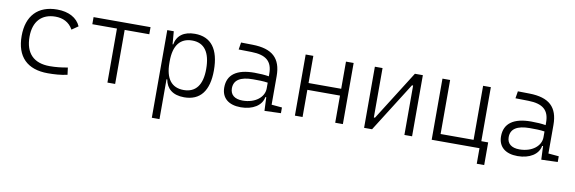

<svg xmlns="http://www.w3.org/2000/svg" viewBox="-53 -951 4794 1601"><g transform="rotate(10 2344.0 -151.0)"><path d="M342.8 9.8C396.5 9.8 454.1 6.3 507.3 -6.3L499.5 -66.4C450.7 -57.1 399.4 -51.3 348.1 -51.3C212.4 -51.3 140.1 -124.5 140.1 -264.6C140.1 -393.6 208.5 -466.3 325.2 -466.3C386.7 -466.3 440.9 -442.4 474.1 -382.8L527.8 -419.9C498.5 -488.3 425.8 -527.3 329.1 -527.3C165.5 -527.3 74.2 -428.7 74.2 -259.8C74.2 -83.5 168 9.8 342.8 9.8Z M846.2 0H911.6V-457.5H1120.1V-517.6H637.7V-457.5H846.2Z M1261.7 224.6H1326.7V-112.8H1333C1346.2 -36.6 1399.9 9.8 1496.6 9.8C1632.3 9.8 1703.1 -80.6 1703.1 -253.9C1703.1 -433.6 1631.8 -527.3 1494.6 -527.3C1402.3 -527.3 1344.7 -485.8 1331.1 -408.7H1325.7L1316.9 -517.6H1261.7ZM1326.7 -251V-266.1C1326.7 -398.9 1380.4 -468.3 1482.9 -468.3C1585 -468.3 1637.7 -395 1637.7 -253.9C1637.7 -119.6 1584.5 -49.3 1482.4 -49.3C1379.9 -49.3 1326.7 -118.7 1326.7 -251Z M2176.8 4.9 2315.4 0V-48.3L2226.6 -56.2V-297.4C2226.6 -448.7 2151.4 -518.6 1982.4 -521L1885.7 -522.5L1876 -461.9L1985.8 -460C2107.9 -457.5 2162.6 -412.6 2162.6 -307.1V-285.2C2128.9 -291 2085.9 -293.9 2039.6 -293.9C1890.1 -293.9 1812.5 -237.8 1812.5 -129.4C1812.5 -41 1872.1 9.8 1976.1 9.8C2077.1 9.8 2152.3 -37.1 2164.1 -109.4H2171.9ZM2162.6 -231.4V-182.6C2162.6 -108.9 2089.4 -47.9 1981.4 -47.9C1914.6 -47.9 1876.5 -78.6 1876.5 -133.3C1876.5 -203.1 1930.2 -237.8 2037.6 -237.8C2078.1 -237.8 2124.5 -237.8 2162.6 -231.4Z M2774.9 0H2839.8V-517.6H2774.9V-287.6H2498.5V-517.6H2433.6V0H2498.5V-230H2774.9Z M3019.5 0H3086.9L3351.1 -418.5H3360.8V0H3425.8V-517.6H3358.4L3094.2 -99.1H3084.5V-517.6H3019.5Z M3591.8 0H3996.6V131.8H4059.6V-60.1H4001.5V-517.6H3936V-60.1H3656.7V-517.6H3591.8Z M4520.5 4.9 4659.2 0V-48.3L4570.3 -56.2V-297.4C4570.3 -448.7 4495.1 -518.6 4326.2 -521L4229.5 -522.5L4219.7 -461.9L4329.6 -460C4451.7 -457.5 4506.3 -412.6 4506.3 -307.1V-285.2C4472.7 -291 4429.7 -293.9 4383.3 -293.9C4233.9 -293.9 4156.2 -237.8 4156.2 -129.4C4156.2 -41 4215.8 9.8 4319.8 9.8C4420.9 9.8 4496.1 -37.1 4507.8 -109.4H4515.6ZM4506.3 -231.4V-182.6C4506.3 -108.9 4433.1 -47.9 4325.2 -47.9C4258.3 -47.9 4220.2 -78.6 4220.2 -133.3C4220.2 -203.1 4273.9 -237.8 4381.3 -237.8C4421.9 -237.8 4468.3 -237.8 4506.3 -231.4Z"/></g></svg>

Font: Cascadia Code Light
Style: Regular
Weight: 300
Monospace: yes
Designer: Aaron Bell
Foundry: Saja Typeworks
Version: Version 2404.023